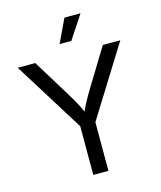

<svg xmlns="http://www.w3.org/2000/svg" viewBox="-135 -1038 949 1135"><g transform="rotate(-15 339.5 -471.0)"><path d="M293 0V-297.9L25.4 -727.5H132.8L276.9 -492.7Q301.3 -453.1 320.1 -417.2Q338.9 -381.3 358.9 -326.7H321.8Q341.8 -382.3 360.8 -418.7Q379.9 -455.1 402.8 -492.7L546.4 -727.5H653.3L385.7 -297.9V0ZM300.8 -798.8 369.1 -942.4H467.3L372.6 -798.8Z"/></g></svg>

Font: Inter Variable
Style: Regular
Weight: 400
Designer: Rasmus Andersson
Foundry: rsms
Version: Version 4.001;git-9221beed3